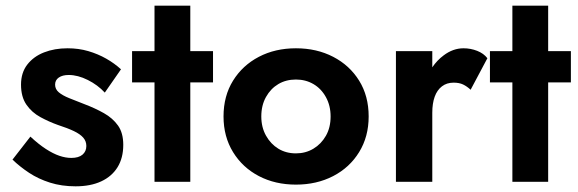

<svg xmlns="http://www.w3.org/2000/svg" viewBox="-20 -640 2034 676"><path d="M87 -159Q116 -132 141.5 -115.5Q167 -99 189 -91.5Q211 -84 231 -84Q257 -84 270.5 -95.5Q284 -107 284 -126Q284 -143 273 -155.5Q262 -168 240 -178.5Q218 -189 184 -200Q153 -211 122.5 -227.5Q92 -244 73 -271.5Q54 -299 54 -342Q54 -384 76 -412.5Q98 -441 135 -455.5Q172 -470 218 -470Q257 -470 291 -460Q325 -450 354 -433.5Q383 -417 406 -396L349 -314Q324 -341 289 -358.5Q254 -376 222 -376Q200 -376 187 -367Q174 -358 174 -342Q174 -326 187 -315Q200 -304 223.5 -294.5Q247 -285 278 -273Q315 -259 346 -241.5Q377 -224 395.5 -198Q414 -172 414 -130Q414 -84 394 -51.5Q374 -19 336.5 -1.5Q299 16 246 16Q197 16 156 3Q115 -10 82.5 -31.5Q50 -53 24 -78Z M730 -460V-350H650V0H524V-350H445V-460H524V-620H650V-460Z M767 -230Q767 -302 800.5 -356Q834 -410 891.5 -440Q949 -470 1022 -470Q1095 -470 1153 -440Q1211 -410 1244.5 -356Q1278 -302 1278 -230Q1278 -159 1244.5 -104.5Q1211 -50 1153 -20Q1095 10 1022 10Q949 10 891.5 -20Q834 -50 800.5 -104.5Q767 -159 767 -230ZM900 -230Q900 -192 916.5 -162.5Q933 -133 960 -116.5Q987 -100 1022 -100Q1056 -100 1083.5 -116.5Q1111 -133 1127.5 -162Q1144 -191 1144 -230Q1144 -268 1127.5 -298Q1111 -328 1083.5 -344Q1056 -360 1022 -360Q987 -360 960 -344Q933 -328 916.5 -298.5Q900 -269 900 -230Z M1502 0H1374V-460H1502V-403Q1519 -428 1542 -445Q1575 -470 1612 -470Q1637 -470 1660 -461Q1683 -452 1696 -435L1637 -324Q1624 -336 1610.5 -342.5Q1597 -349 1577 -349Q1553 -349 1536 -336Q1519 -323 1510.5 -299.5Q1502 -276 1502 -243Z M1990 -460V-350H1910V0H1784V-350H1705V-460H1784V-620H1910V-460Z"/></svg>

Font: Venryn Sans SemiBold
Style: Regular
Weight: 600
Designer: Owen Earl, indestructible type* (font) & Cristiano Sobral (main changes)
Version: Version 3.60;October 28, 2020;FontCreator 13.0.0.2681 64-bit